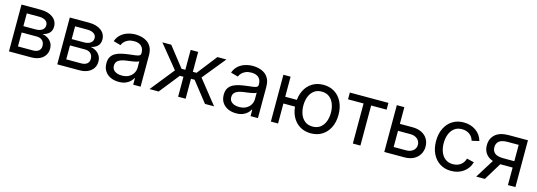

<svg xmlns="http://www.w3.org/2000/svg" viewBox="5 -1340 5990 2143"><g transform="rotate(15 3000.5 -268.0)"><path d="M74.7 0V-541H296.4Q384.8 -541 437.3 -501.7Q489.7 -462.4 489.7 -396.5Q489.7 -349.1 461.4 -321.5Q433.1 -293.9 385.7 -284.2Q417 -279.8 445.3 -262.9Q473.6 -246.1 492.2 -217.3Q510.7 -188.5 510.7 -146.5Q510.7 -104 489 -70.8Q467.3 -37.6 427 -18.8Q386.7 0 331.1 0ZM157.2 -79.6H331.1Q373 -79.6 397 -99.4Q420.9 -119.1 420.9 -153.3Q420.9 -194.8 397 -217.8Q373 -240.7 331.1 -240.7H157.2ZM157.2 -314H297.4Q346.7 -314 374.3 -334.2Q401.9 -354.5 401.9 -389.6Q401.9 -423.3 374 -442.4Q346.2 -461.4 296.4 -461.4H157.2Z M632.8 0V-541H854.5Q942.9 -541 995.4 -501.7Q1047.9 -462.4 1047.9 -396.5Q1047.9 -349.1 1019.5 -321.5Q991.2 -293.9 943.8 -284.2Q975.1 -279.8 1003.4 -262.9Q1031.7 -246.1 1050.3 -217.3Q1068.8 -188.5 1068.8 -146.5Q1068.8 -104 1047.1 -70.8Q1025.4 -37.6 985.1 -18.8Q944.8 0 889.2 0ZM715.3 -79.6H889.2Q931.2 -79.6 955.1 -99.4Q979 -119.1 979 -153.3Q979 -194.8 955.1 -217.8Q931.2 -240.7 889.2 -240.7H715.3ZM715.3 -314H855.5Q904.8 -314 932.4 -334.2Q960 -354.5 960 -389.6Q960 -423.3 932.1 -442.4Q904.3 -461.4 854.5 -461.4H715.3Z M1344.2 11.7Q1292.5 11.7 1250.5 -7.3Q1208.5 -26.4 1183.8 -63.5Q1159.2 -100.6 1159.2 -154.3Q1159.2 -200.7 1177.5 -229.7Q1195.8 -258.8 1226.6 -275.4Q1257.3 -292 1294.9 -300.3Q1332.5 -308.6 1370.6 -313.5Q1419.4 -319.8 1449.7 -323.2Q1480 -326.7 1494.4 -335Q1508.8 -343.3 1508.8 -363.3V-366.2Q1508.8 -399.4 1496.1 -422.9Q1483.4 -446.3 1458 -459Q1432.6 -471.7 1394.5 -471.7Q1356 -471.7 1328.4 -459.5Q1300.8 -447.3 1283.4 -428.7Q1266.1 -410.2 1258.8 -389.6L1174.3 -413.1Q1191.9 -462.4 1226.1 -491.9Q1260.3 -521.5 1304 -534.9Q1347.7 -548.3 1392.6 -548.3Q1422.9 -548.3 1458 -540.8Q1493.2 -533.2 1524.4 -513.2Q1555.7 -493.2 1575.7 -456.1Q1595.7 -418.9 1595.7 -358.9V0H1510.3V-74.2H1504.9Q1495.6 -55.2 1475.6 -35.2Q1455.6 -15.1 1423.1 -1.7Q1390.6 11.7 1344.2 11.7ZM1358.9 -65.4Q1408.2 -65.4 1441.4 -84.2Q1474.6 -103 1491.7 -133.3Q1508.8 -163.6 1508.8 -196.8V-270.5Q1503.4 -264.6 1486.3 -259.8Q1469.2 -254.9 1446.8 -251Q1424.3 -247.1 1402.6 -244.4Q1380.9 -241.7 1366.7 -239.7Q1335 -235.8 1307.6 -226.3Q1280.3 -216.8 1263.7 -198.7Q1247.1 -180.7 1247.1 -149.4Q1247.1 -122.1 1261.5 -103.3Q1275.9 -84.5 1301 -75Q1326.2 -65.4 1358.9 -65.4Z M1699.2 0 1918.9 -274.9 1702.1 -541H1805.2L1985.4 -311H2029.3V-541H2116.2V-311H2159.2L2338.4 -541H2442.4L2226.1 -274.9L2444.8 0H2339.8L2158.2 -230.5H2116.2V0H2029.3V-230.5H1987.3L1804.7 0Z M2700.2 11.7Q2648.4 11.7 2606.4 -7.3Q2564.5 -26.4 2539.8 -63.5Q2515.1 -100.6 2515.1 -154.3Q2515.1 -200.7 2533.4 -229.7Q2551.8 -258.8 2582.5 -275.4Q2613.3 -292 2650.9 -300.3Q2688.5 -308.6 2726.6 -313.5Q2775.4 -319.8 2805.7 -323.2Q2835.9 -326.7 2850.3 -335Q2864.7 -343.3 2864.7 -363.3V-366.2Q2864.7 -399.4 2852.1 -422.9Q2839.4 -446.3 2814 -459Q2788.6 -471.7 2750.5 -471.7Q2711.9 -471.7 2684.3 -459.5Q2656.7 -447.3 2639.4 -428.7Q2622.1 -410.2 2614.7 -389.6L2530.3 -413.1Q2547.9 -462.4 2582 -491.9Q2616.2 -521.5 2659.9 -534.9Q2703.6 -548.3 2748.5 -548.3Q2778.8 -548.3 2814 -540.8Q2849.1 -533.2 2880.4 -513.2Q2911.6 -493.2 2931.6 -456.1Q2951.7 -418.9 2951.7 -358.9V0H2866.2V-74.2H2860.8Q2851.6 -55.2 2831.5 -35.2Q2811.5 -15.1 2779.1 -1.7Q2746.6 11.7 2700.2 11.7ZM2714.8 -65.4Q2764.2 -65.4 2797.4 -84.2Q2830.6 -103 2847.7 -133.3Q2864.7 -163.6 2864.7 -196.8V-270.5Q2859.4 -264.6 2842.3 -259.8Q2825.2 -254.9 2802.7 -251Q2780.3 -247.1 2758.5 -244.4Q2736.8 -241.7 2722.7 -239.7Q2690.9 -235.8 2663.6 -226.3Q2636.2 -216.8 2619.6 -198.7Q2603 -180.7 2603 -149.4Q2603 -122.1 2617.4 -103.3Q2631.8 -84.5 2657 -75Q2682.1 -65.4 2714.8 -65.4Z M3101.1 0V-541H3184.1V0ZM3164.6 -231V-309.1H3361.3V-231ZM3563.5 11.7Q3489.7 11.7 3434.1 -23.2Q3378.4 -58.1 3347.4 -121.1Q3316.4 -184.1 3316.4 -267.6Q3316.4 -351.6 3347.4 -415Q3378.4 -478.5 3434.1 -513.4Q3489.7 -548.3 3563.5 -548.3Q3637.7 -548.3 3693.4 -513.4Q3749 -478.5 3780 -415Q3811 -351.6 3811 -267.6Q3811 -184.1 3780 -121.1Q3749 -58.1 3693.4 -23.2Q3637.7 11.7 3563.5 11.7ZM3563.5 -66.4Q3617.7 -66.4 3653.1 -94Q3688.5 -121.6 3705.8 -167.2Q3723.1 -212.9 3723.1 -267.6Q3723.1 -322.3 3705.8 -368.4Q3688.5 -414.6 3653.1 -442.4Q3617.7 -470.2 3563.5 -470.2Q3510.3 -470.2 3474.9 -442.4Q3439.5 -414.6 3422.1 -368.7Q3404.8 -322.8 3404.8 -267.6Q3404.8 -212.9 3422.1 -167.2Q3439.5 -121.6 3474.9 -94Q3510.3 -66.4 3563.5 -66.4Z M4048.3 0V-462.9H3868.7V-541H4314.5V-462.9H4135.7V0Z M4485.4 -348.1H4642.6Q4706.1 -348.1 4750.5 -325.9Q4794.9 -303.7 4818.1 -264.9Q4841.3 -226.1 4841.3 -175.8Q4841.3 -126.5 4817.9 -86.7Q4794.4 -46.9 4750.2 -23.4Q4706.1 0 4642.6 0H4411.6V-541H4498.5V-80.6H4642.1Q4690.9 -80.6 4722.2 -106.2Q4753.4 -131.8 4753.4 -172.9Q4753.4 -214.8 4722.2 -241.2Q4690.9 -267.6 4642.1 -267.6H4485.4Z M5184.6 11.7Q5110.8 11.7 5055.4 -23.2Q5000 -58.1 4969 -121.1Q4938 -184.1 4938 -267.6Q4938 -351.6 4969 -415Q5000 -478.5 5055.4 -513.4Q5110.8 -548.3 5184.6 -548.3Q5225.1 -548.3 5260.5 -537.6Q5295.9 -526.9 5325 -506.8Q5354 -486.8 5374.5 -458Q5395 -429.2 5405.3 -392.6L5320.8 -373Q5315.4 -394 5303.5 -411.9Q5291.5 -429.7 5274.2 -442.9Q5256.8 -456.1 5234.4 -463.1Q5211.9 -470.2 5184.6 -470.2Q5131.3 -470.2 5096.2 -442.4Q5061 -414.6 5043.7 -368.7Q5026.4 -322.8 5026.4 -267.6Q5026.4 -212.9 5043.7 -167.2Q5061 -121.6 5095.9 -94Q5130.9 -66.4 5184.6 -66.4Q5212.4 -66.4 5235.1 -73.7Q5257.8 -81.1 5275.4 -94.5Q5293 -107.9 5304.9 -126.7Q5316.9 -145.5 5322.8 -167.5L5406.7 -147.5Q5397 -110.8 5376.2 -81.5Q5355.5 -52.2 5326.4 -31.2Q5297.4 -10.3 5261.5 0.7Q5225.6 11.7 5184.6 11.7Z M5926.8 0H5840.3V-464.8H5714.8Q5645.5 -464.8 5615 -439.9Q5584.5 -415 5584.5 -369.6Q5584.5 -324.7 5615.2 -300.3Q5646 -275.9 5714.4 -275.9H5877.4V-202.6H5708.5Q5602.5 -202.6 5550 -248.3Q5497.6 -293.9 5497.6 -369.6Q5497.6 -446.3 5549.8 -493.7Q5602.1 -541 5708 -541H5926.8ZM5573.7 0H5473.6L5626 -244.6H5723.1Z"/></g></svg>

Font: Inter 17pt
Style: Regular
Weight: 400
Version: Version 4.001;git-66647c0bb